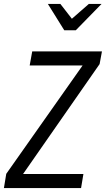

<svg xmlns="http://www.w3.org/2000/svg" viewBox="-39 -963 542 983"><path d="M384 -628H113L126 -700H483L471 -635L79 -72H388L376 0H-19L-7 -73ZM270 -943 329 -867 416 -943H481L349 -808H290L206 -943Z"/></svg>

Font: Marvel
Style: Bold Italic
Weight: 700
Italic angle: -12°
Designer: Carolina Trebol
Foundry: Carolina Trebol
Version: Version 1.001